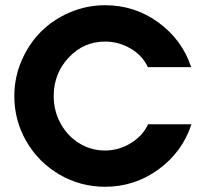

<svg xmlns="http://www.w3.org/2000/svg" viewBox="-20 -710 783 740"><path d="M550.8 -231H717.8Q683.1 -124.5 591.3 -57.4Q499.5 9.8 384.8 9.8Q290 9.8 209.5 -37.1Q128.9 -84 82 -164.6Q35.2 -245.1 35.2 -339.8Q35.2 -411.1 63 -475.8Q90.8 -540.5 137.5 -587.4Q184.1 -634.3 249 -662.1Q314 -689.9 384.8 -689.9Q499.5 -689.9 590.8 -623.3Q682.1 -556.6 716.8 -451.2H549.8Q529.3 -496.1 483.4 -522.9Q437.5 -549.8 384.8 -549.8Q302.7 -549.8 244.9 -488.3Q187 -426.8 187 -339.8Q187 -282.7 213.4 -234.4Q239.7 -186 285.2 -158Q330.6 -129.9 384.8 -129.9Q437.5 -129.9 483.6 -158Q529.8 -186 550.8 -231Z"/></svg>

Font: Glacial Indifference
Style: Bold
Weight: 700
Version: Version 1.001